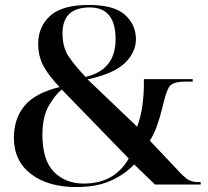

<svg xmlns="http://www.w3.org/2000/svg" viewBox="-20 -744 840 774"><path d="M287 10Q369 10 425.5 -15Q482 -40 521 -81L605 0H789V-10H778Q758 -10 741.5 -18Q725 -26 690 -65L584 -177Q599 -200 611 -232Q623 -264 634 -308Q648 -370 661 -392.5Q674 -415 727 -415H757V-425H560V-402Q560 -364 554 -319Q548 -274 533 -233L333 -424Q440 -447 484 -490.5Q528 -534 528 -586Q528 -644 484 -684Q440 -724 338 -724Q230 -724 182 -680Q134 -636 134 -568Q134 -516 156 -476.5Q178 -437 220 -393Q121 -369 78.5 -317Q36 -265 36 -189Q36 -95 105 -42.5Q174 10 287 10ZM325 -434Q282 -479 257 -516Q232 -553 232 -610Q232 -714 342 -714Q446 -714 446 -586Q446 -462 325 -434ZM318 -4Q244 -4 197.5 -51Q151 -98 151 -201Q151 -274 177.5 -319Q204 -364 229 -383L499 -105Q441 -4 318 -4Z"/></svg>

Font: Noto Serif Display Semi
Style: Regular
Weight: 600
Designer: Monotype Design Team
Foundry: Monotype Imaging Inc.
Version: Version 1.900